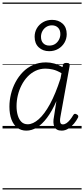

<svg xmlns="http://www.w3.org/2000/svg" viewBox="-20 -1009 661 1508"><path d="M187 17Q146 17 116 -5.5Q86 -28 70 -70.5Q54 -113 54 -172Q54 -220 66 -269.5Q78 -319 102 -364Q126 -409 160.5 -444Q195 -479 240.5 -499Q286 -519 341 -519Q374 -519 406.5 -510Q439 -501 471 -482L474 -498Q476 -507 482.5 -511Q489 -515 502 -515Q518 -515 523.5 -509Q529 -503 527 -492L455 -94Q451 -74 451.5 -60Q452 -46 457 -39Q462 -32 473 -32Q488 -32 502 -41.5Q516 -51 530 -68Q544 -85 556 -106Q561 -114 567.5 -115Q574 -116 582 -111Q592 -106 594 -99.5Q596 -93 593 -86Q581 -62 561.5 -38.5Q542 -15 517 1Q492 17 464 17Q442 17 428 9Q414 1 407 -14Q400 -29 399.5 -49Q399 -69 404 -93Q409 -124 413.5 -154.5Q418 -185 423 -215Q388 -135 349 -83.5Q310 -32 269.5 -7.5Q229 17 187 17ZM110 -175Q110 -135 119.5 -103Q129 -71 148 -52Q167 -33 198 -33Q239 -33 284 -72.5Q329 -112 372.5 -191.5Q416 -271 455 -392L463 -434Q426 -456 395 -463Q364 -470 337 -470Q295 -470 259.5 -453Q224 -436 196.5 -407Q169 -378 149.5 -340Q130 -302 120 -260Q110 -218 110 -175ZM366 -607Q317 -607 284.5 -637Q252 -667 252 -720Q252 -757 269.5 -787Q287 -817 318.5 -835Q350 -853 389 -853Q439 -853 471.5 -823.5Q504 -794 504 -741Q504 -704 486 -673.5Q468 -643 437 -625Q406 -607 366 -607ZM367 -651Q393 -651 412 -663Q431 -675 442.5 -696Q454 -717 454 -741Q454 -774 435.5 -792Q417 -810 388 -810Q363 -810 343.5 -797.5Q324 -785 313 -764.5Q302 -744 302 -720Q302 -687 320 -669Q338 -651 367 -651ZM0 469H621V479H0ZM0 -20H621V0H0ZM0 -505H621V-500H0ZM0 -989H621V-979H0Z"/></svg>

Font: Playwrite DE VA Guides
Style: Regular
Weight: 400
Designer: Veronika Burian, José Scaglione
Foundry: TypeTogether
Version: Version 1.003